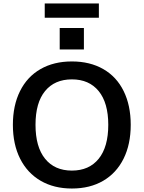

<svg xmlns="http://www.w3.org/2000/svg" viewBox="-20 -1074 826 1103"><path d="M54 -357Q54 -468 95 -550.5Q136 -633 212.5 -677Q289 -721 393 -721Q497 -721 573.5 -677Q650 -633 690.5 -550.5Q731 -468 731 -357Q731 -245 690 -162.5Q649 -80 573 -35.5Q497 9 393 9Q290 9 213.5 -35.5Q137 -80 95.5 -162.5Q54 -245 54 -357ZM602 -357Q602 -483 547 -550.5Q492 -618 393 -618Q294 -618 239 -551Q184 -484 184 -357Q184 -230 239 -162Q294 -94 393 -94Q492 -94 547 -162Q602 -230 602 -357ZM462 -913V-790H323V-913ZM237 -1054H548V-972H237Z"/></svg>

Font: Muli
Style: Bold
Weight: 700
Designer: Vernon Adams
Foundry: Vernon Adams
Version: Version 2.001